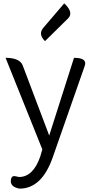

<svg xmlns="http://www.w3.org/2000/svg" viewBox="-20 -883 552 1139"><path d="M96 236Q34 225 46 177Q51 159 69 162L93 167Q177 167 219 45L231 3L13 -540Q98 -540 115 -494L272 -79L419 -540Q499 -540 483 -493L293 50Q228 236 96 236ZM247 -639Q205 -680 237 -718L361 -863Q419 -809 384 -774Z"/></svg>

Font: Swei Half Moon CJK TC
Style: DemiLight
Weight: 350
Version: Version 2.125